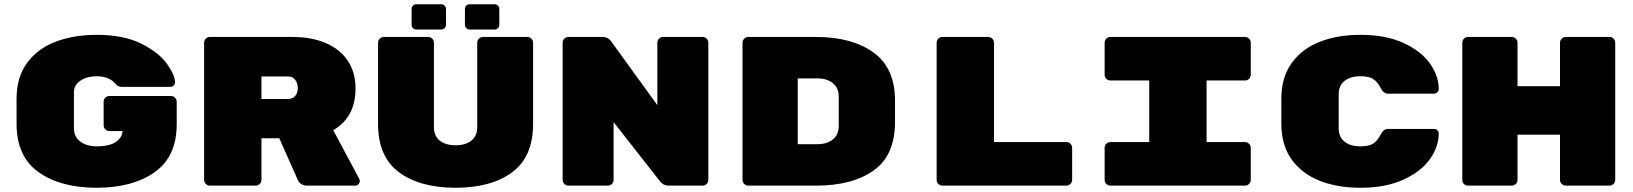

<svg xmlns="http://www.w3.org/2000/svg" viewBox="-20 -874 7690 904"><path d="M812 -395V-289Q812 -137 708.5 -63.5Q605 10 435 10Q265 10 161.5 -63.5Q58 -137 58 -291V-409Q58 -511 108 -578.5Q158 -646 243 -678Q328 -710 435 -710Q563 -710 646 -668Q729 -626 766.5 -573Q804 -520 804 -487Q804 -478 797.5 -471.5Q791 -465 782 -465H556Q536 -465 527 -476Q496 -515 435 -515Q389 -515 358.5 -494Q328 -473 328 -440V-270Q328 -230 358 -207.5Q388 -185 435 -185Q497 -185 526.5 -206.5Q556 -228 557 -257H495Q484 -257 476 -265Q468 -273 468 -284V-395Q468 -406 476 -414Q484 -422 495 -422H785Q796 -422 804 -414Q812 -406 812 -395Z M1674 -22Q1674 -13 1667.5 -6.5Q1661 0 1652 0H1425Q1411 0 1399.5 -7Q1388 -14 1383 -25L1295 -223H1211V-27Q1211 -16 1203 -8Q1195 0 1184 0H968Q957 0 949 -8Q941 -16 941 -27V-673Q941 -684 949 -692Q957 -700 968 -700H1357Q1447 -700 1514.5 -671Q1582 -642 1618 -587Q1654 -532 1654 -458Q1654 -322 1549 -261L1672 -31Q1674 -27 1674 -22ZM1336 -408Q1358 -408 1370 -422.5Q1382 -437 1382 -459Q1382 -481 1370.5 -497.5Q1359 -514 1336 -514H1211V-408Z M2080 -831V-758Q2080 -748 2073.5 -741.5Q2067 -735 2057 -735H1941Q1931 -735 1924.5 -741.5Q1918 -748 1918 -758V-831Q1918 -841 1924.5 -847.5Q1931 -854 1941 -854H2057Q2067 -854 2073.5 -847.5Q2080 -841 2080 -831ZM2331 -831V-758Q2331 -748 2324.5 -741.5Q2318 -735 2308 -735H2192Q2182 -735 2175.5 -741.5Q2169 -748 2169 -758V-831Q2169 -841 2175.5 -847.5Q2182 -854 2192 -854H2308Q2318 -854 2324.5 -847.5Q2331 -841 2331 -831ZM2490 -291V-673Q2490 -684 2482 -692Q2474 -700 2463 -700H2254Q2243 -700 2235 -692Q2227 -684 2227 -673V-275Q2227 -234 2199.5 -212Q2172 -190 2125 -190Q2078 -190 2050.5 -212Q2023 -234 2023 -275V-673Q2023 -684 2015 -692Q2007 -700 1996 -700H1787Q1776 -700 1768 -692Q1760 -684 1760 -673V-291Q1760 -136 1858.5 -63Q1957 10 2125 10Q2293 10 2391.5 -63Q2490 -136 2490 -291Z M3315 -673V-27Q3315 -16 3307 -8Q3299 0 3288 0H3127Q3103 0 3087 -21L2869 -299V-27Q2869 -16 2861 -8Q2853 0 2842 0H2656Q2645 0 2637 -8Q2629 -16 2629 -27V-673Q2629 -684 2637 -692Q2645 -700 2656 -700H2818Q2842 -700 2857 -680L3075 -379V-673Q3075 -684 3083 -692Q3091 -700 3102 -700H3288Q3299 -700 3307 -692Q3315 -684 3315 -673Z M4194 -401V-299Q4194 -143 4093.5 -71.5Q3993 0 3822 0H3503Q3492 0 3484 -8Q3476 -16 3476 -27V-673Q3476 -684 3484 -692Q3492 -700 3503 -700H3822Q3991 -700 4092.5 -627Q4194 -554 4194 -401ZM3827 -195Q3874 -195 3901.5 -217.5Q3929 -240 3929 -281V-419Q3929 -460 3901.5 -482.5Q3874 -505 3827 -505H3736V-195Z M5028 -178V-27Q5028 -16 5020 -8Q5012 0 5001 0H4417Q4406 0 4398 -8Q4390 -16 4390 -27V-673Q4390 -684 4398 -692Q4406 -700 4417 -700H4633Q4644 -700 4652 -692Q4660 -684 4660 -673V-205H5001Q5012 -205 5020 -197Q5028 -189 5028 -178Z M5661 -205H5842Q5853 -205 5861 -197Q5869 -189 5869 -178V-27Q5869 -16 5861 -8Q5853 0 5842 0H5208Q5197 0 5189 -8Q5181 -16 5181 -27V-178Q5181 -189 5189 -197Q5197 -205 5208 -205H5391V-495H5208Q5197 -495 5189 -503Q5181 -511 5181 -522V-673Q5181 -684 5189 -692Q5197 -700 5208 -700H5842Q5853 -700 5861 -692Q5869 -684 5869 -673V-522Q5869 -511 5861 -503Q5853 -495 5842 -495H5661Z M6385 -185Q6427 -185 6447 -199Q6467 -213 6481 -241Q6494 -267 6516 -267H6732Q6741 -267 6747.5 -260.5Q6754 -254 6754 -245Q6754 -184 6713 -125.5Q6672 -67 6588.5 -28.5Q6505 10 6385 10Q6278 10 6194.5 -22.5Q6111 -55 6062 -122.5Q6013 -190 6013 -291V-409Q6013 -510 6062 -577.5Q6111 -645 6194.5 -677.5Q6278 -710 6385 -710Q6505 -710 6588.5 -671.5Q6672 -633 6713 -574.5Q6754 -516 6754 -455Q6754 -446 6747.5 -439.5Q6741 -433 6732 -433H6516Q6494 -433 6481 -459Q6467 -487 6447 -501Q6427 -515 6385 -515Q6338 -515 6310.5 -493Q6283 -471 6283 -430V-270Q6283 -229 6310.5 -207Q6338 -185 6385 -185Z M7585 -673V-27Q7585 -16 7577 -8Q7569 0 7558 0H7352Q7341 0 7333 -8Q7325 -16 7325 -27V-240H7125V-27Q7125 -16 7117 -8Q7109 0 7098 0H6892Q6881 0 6873 -7.5Q6865 -15 6865 -27V-673Q6865 -684 6873 -692Q6881 -700 6892 -700H7098Q7109 -700 7117 -692Q7125 -684 7125 -673V-468H7325V-673Q7325 -684 7333 -692Q7341 -700 7352 -700H7558Q7569 -700 7577 -692Q7585 -684 7585 -673Z"/></svg>

Font: Rubik Mono One
Style: Regular
Weight: 400
Designer: Hubert and Fischer with Elvire Volk Leonovitch (Cyrillic Expansion: Cyreal)
Foundry: Hubert and Fischer with Elvire Volk Leonovitch
Version: Version 2.000